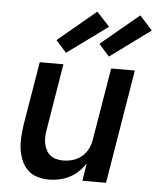

<svg xmlns="http://www.w3.org/2000/svg" viewBox="-55 -819 717 873"><g transform="rotate(5 304.0 -382.0)"><path d="M201 8Q173 8 146.5 0Q120 -8 102 -26.5Q84 -45 74 -69.5Q64 -94 60.5 -121Q57 -148 59 -176Q61 -204 65 -232L113 -520H221L171 -217Q168 -201 167.5 -184.5Q167 -168 170 -153Q173 -138 180 -124.5Q187 -111 198.5 -101.5Q210 -92 225.5 -88Q241 -84 258 -84Q279 -84 301.5 -90.5Q324 -97 342 -112Q360 -127 370.5 -148Q381 -169 384 -191L439 -520H547L461 0H353L366 -80Q352 -59 333.5 -41.5Q315 -24 293 -13Q271 -2 247.5 3Q224 8 201 8ZM424 -573 376 -627 550 -772 608 -708ZM228 -573 180 -627 354 -772 413 -708Z"/></g></svg>

Font: Iosevka SS04 SmBd Ex Obl
Style: Regular
Weight: 600
Width: 7
Italic angle: -9°
Monospace: yes
Designer: Belleve Invis
Foundry: Belleve Invis
Version: Version 19.0.0; ttfautohint (v1.8.4)